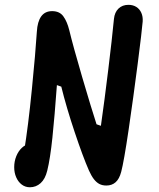

<svg xmlns="http://www.w3.org/2000/svg" viewBox="-20 -764 660 795"><path d="M38.8 -71.8Q38.8 -96.1 47.5 -117.4Q56.2 -138.7 70.7 -152.1Q85.2 -165.6 101.5 -167.7L79.4 -134.7Q97 -242.4 112 -394.4Q127.1 -546.3 132.6 -632.8Q134.9 -674 150.5 -696Q166.2 -717.9 195.8 -717.9Q226.7 -717.9 242.2 -696.5Q257.8 -675.2 266.8 -639.1Q282.4 -574.1 320 -445.7Q357.7 -317.2 379.7 -249.4L397.8 -243.1Q412.8 -348.2 428.3 -475.8Q443.9 -603.5 451.8 -685.5Q454.5 -712.9 470.6 -728.5Q486.8 -744 511.8 -744Q530.3 -744 544.2 -735.5Q558 -726.9 565.1 -711.1Q572.2 -695.2 570.8 -675Q567.9 -638.5 550.1 -499.5Q532.2 -360.5 512.7 -227.6Q493.1 -94.7 481.8 -52.2Q474 -22.9 458.7 -9.4Q443.4 4.2 420.2 4.2Q403.9 4.2 391.5 -2.2Q379.2 -8.7 368.8 -22.1Q358.4 -35.5 348.4 -57.7Q323.5 -114.3 289.2 -216.9Q254.9 -319.4 233.8 -405.2L215.6 -411.6Q206.2 -281.8 197 -194.1Q187.8 -106.4 175.7 -57.6Q167.3 -23 148.3 -5.8Q129.2 11.4 103.9 11.4Q84.8 11.4 70.1 0.3Q55.3 -10.9 47.1 -29.8Q38.8 -48.8 38.8 -71.8Z"/></svg>

Font: Monaspace Radon Var
Style: Regular
Weight: 400
Designer: Riley Cran and the Lettermatic Team
Version: Version 1.000 (Monaspace Radon Var)